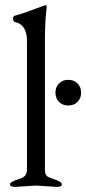

<svg xmlns="http://www.w3.org/2000/svg" viewBox="-20 -725 336 748"><path d="M120 -2 39 3Q19 3 19 -7Q19 -16 47 -25Q76 -34 80 -44Q85 -54 85 -62V-566Q85 -629 39 -639Q31 -641 31 -652Q31 -663 38 -664Q64 -670 154 -704H155L156 -705Q162 -705 162 -698Q162 -697 161.5 -692.5Q161 -688 160 -680Q158 -661 156.5 -631.5Q155 -602 155 -562V-62Q155 -42 167.5 -36Q180 -30 201 -23Q221 -15 221 -7Q221 3 201 3ZM210 -400Q224 -414 246 -414Q268 -414 282 -400Q296 -386 296 -364Q296 -342 282 -328Q268 -314 246 -314Q224 -314 210 -328Q196 -342 196 -364Q196 -386 210 -400Z"/></svg>

Font: Benne
Style: Regular
Weight: 400
Designer: John-Daniel Harrington
Version: Version 1.001